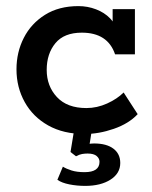

<svg xmlns="http://www.w3.org/2000/svg" viewBox="-20 -429 499 629"><path d="M257 10Q188 10 138 -18Q88 -46 61 -94.5Q34 -143 34 -202Q34 -258 58 -305Q82 -352 127.5 -380.5Q173 -409 237 -409Q267 -409 294.5 -398.5Q322 -388 340.5 -369Q359 -350 361 -324L349 -323V-399H422V-251H357Q333 -322 248 -322Q190 -322 161.5 -287.5Q133 -253 133 -200Q133 -147 166.5 -111Q200 -75 263 -75Q298 -75 331 -90Q364 -105 385 -126L431 -55Q402 -24 353 -7Q304 10 257 10ZM259 180Q232 180 207 175Q182 170 168 160L186 117Q197 124 214.5 129.5Q232 135 257 135Q306 135 306 101Q306 90 296.5 82Q287 74 267 74Q258 74 249 75.5Q240 77 229 83L211 69L224 -10H282L271 59L244 51Q255 46 266 43.5Q277 41 288 41Q329 41 351.5 58Q374 75 374 105Q374 139 342 159.5Q310 180 259 180Z"/></svg>

Font: Rokkitt SemiBold
Style: Regular
Weight: 600
Designer: Vernon Adams
Foundry: Vernon Adams
Version: Version 3.103